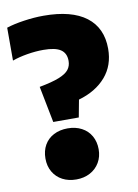

<svg xmlns="http://www.w3.org/2000/svg" viewBox="-86 -807 627 874"><g transform="rotate(-10 228.0 -370.0)"><path d="M104 -434Q163 -445 195.5 -458Q228 -471 241 -487.8Q254 -504.5 254 -528Q254 -563.5 229.2 -580.2Q204.5 -597 149 -597Q113 -597 74.2 -590.5Q35.5 -584 5 -573V-725Q38 -736 85.8 -743Q133.5 -750 177 -750Q306.5 -750 373.8 -698.8Q441 -647.5 441 -551Q441 -474 395.5 -421.5Q350 -369 270 -346L255 -266H137ZM73 -108Q73 -143.5 88.2 -170.2Q103.5 -197 131.5 -211.5Q159.5 -226 196 -226Q232.5 -226 260.5 -211.2Q288.5 -196.5 303.8 -169.5Q319 -142.5 319 -108Q319 -73.5 303.2 -46.8Q287.5 -20 259.5 -5Q231.5 10 196 10Q160 10 132.2 -4.5Q104.5 -19 88.8 -45.8Q73 -72.5 73 -108Z"/></g></svg>

Font: Encode Sans Condensed Black
Style: Regular
Weight: 900
Width: 3
Designer: Multiple Designers
Foundry: Impallari Type
Version: Version 2.000